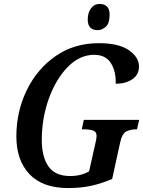

<svg xmlns="http://www.w3.org/2000/svg" viewBox="-20 -944 726 974"><path d="M326 10Q390 10 442.5 -1.5Q495 -13 549 -36L589 -219Q599 -266 620.5 -277Q642 -288 671 -288H675L686 -336H405L395 -288H404Q433 -288 451.5 -282Q470 -276 470 -254Q470 -240 463 -213L432 -75Q392 -51 336 -51Q260 -51 226 -99.5Q192 -148 192 -234Q192 -344 227.5 -443Q263 -542 323.5 -604Q384 -666 458 -666Q515 -666 542 -624.5Q569 -583 567 -519Q616 -519 650.5 -541.5Q685 -564 685 -607Q685 -654 633.5 -689.5Q582 -725 482 -725Q356 -725 262 -659.5Q168 -594 115.5 -486Q63 -378 63 -252Q63 -131 129.5 -60.5Q196 10 326 10ZM476 -791Q497 -791 516.5 -808Q536 -825 536 -870Q536 -924 485 -924Q458 -924 441.5 -901.5Q425 -879 425 -845Q425 -791 476 -791Z"/></svg>

Font: Noto Serif SemiCondensed Semi
Style: Italic
Weight: 600
Width: 4
Italic angle: -12°
Designer: Monotype Design Team
Foundry: Monotype Imaging Inc.
Version: Version 1.901